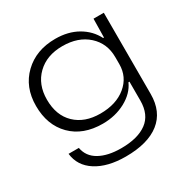

<svg xmlns="http://www.w3.org/2000/svg" viewBox="-161 -670 964 988"><g transform="rotate(-30 321.0 -176.5)"><path d="M309.1 176.8Q201.7 176.8 135 134.3Q68.4 91.8 60.1 17.1H121.1Q130.9 71.8 180.9 99.9Q231 127.9 310.1 127.9Q408.7 127.9 462.9 87.9Q517.1 47.9 517.1 -36.1V-147.9H511.2Q487.3 -94.2 426.8 -61.5Q366.2 -28.8 291 -28.8Q174.3 -28.8 106.2 -97.4Q38.1 -166 38.1 -279.8Q38.1 -391.6 110.1 -460.7Q182.1 -529.8 295.9 -529.8Q372.1 -529.8 428.2 -497.6Q484.4 -465.3 512.2 -410.2H517.1L519 -521H580.1V-38.1Q580.1 66.9 510.3 121.8Q440.4 176.8 309.1 176.8ZM103 -279.8Q103 -186 158.2 -133.1Q213.4 -80.1 306.2 -80.1Q400.9 -80.1 459 -128.2Q517.1 -176.3 517.1 -252V-293.9Q517.1 -375.5 460 -427.2Q402.8 -479 309.1 -479Q215.8 -479 159.4 -424.3Q103 -369.6 103 -279.8Z"/></g></svg>

Font: Lumene Sans Expanded Light
Style: Regular
Weight: 300
Width: 7
Designer: Deni Anggara
Version: Version 1.003;Glyphs 3.1.2 (3151)